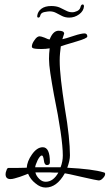

<svg xmlns="http://www.w3.org/2000/svg" viewBox="-20 -720 492 862"><path d="M185 122Q161 122 139 103Q117 86 106 60Q101 62 92 65.5Q83 69 69 74Q56 78 45.5 81Q35 84 27 84Q5 84 5 62Q5 54 9 45Q12 34 18 34Q34 34 54.5 34Q75 34 100 33Q102 4 123 -26Q146 -59 172 -59Q204 -59 204 8Q204 21 191 21Q179 21 177 0Q174 -22 168 -22Q160 -22 149 -1Q138 23 138 31H252Q262 5 262 -22Q262 -60 252 -129Q242 -198 222 -296Q212 -351 206 -391Q200 -431 200 -456Q200 -479 203 -503Q185 -500 167 -500Q131 -500 126 -505Q123 -507 123 -511Q123 -524 135 -540Q146 -557 158 -557Q164 -557 180 -551Q196 -543 203 -543Q218 -582 243 -582Q268 -582 268 -569Q268 -569 260 -544Q272 -546 311 -559Q329 -565 341 -567.5Q353 -570 359 -570Q372 -570 372 -556Q372 -548 324 -534Q312 -530 294 -525Q276 -520 253 -512Q251 -497 249.5 -481Q248 -465 248 -448Q248 -412 254 -359Q260 -306 271 -235Q283 -165 288.5 -112Q294 -59 294 -23Q294 1 282 33Q397 39 446 54Q452 55 452 61Q452 70 442 80Q433 90 424 90H422Q416 90 350 75Q276 58 271 58Q235 122 185 122ZM268 -569Q268 -569 268 -569ZM185 96Q219 96 242 55H228Q221 55 215.5 54.5Q210 54 205 54H139Q142 69 156 83Q169 96 185 96ZM152 -641Q147 -641 147 -648Q149 -668 165.5 -680.5Q182 -693 210 -693Q233 -693 248.5 -686Q264 -679 277 -672Q290 -665 304 -665Q315 -665 326.5 -670.5Q338 -676 341 -687Q344 -700 351 -700Q357 -700 357 -691Q355 -670 335 -655.5Q315 -641 291 -641Q273 -641 259 -648Q245 -655 232 -662Q219 -669 203 -669Q196 -669 180 -666Q164 -663 161 -651Q159 -641 152 -641Z"/></svg>

Font: Ole
Style: Regular
Weight: 400
Designer: Robert E. Leuschke
Foundry: Robert E. Leuschke
Version: Version 1.010; ttfautohint (v1.8.3)